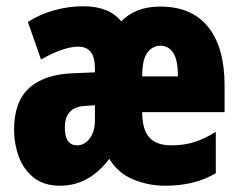

<svg xmlns="http://www.w3.org/2000/svg" viewBox="-20 -583 765 613"><path d="M492 -562Q592 -562 644.5 -497Q697 -432 697 -310V-225H434Q434 -170 456.5 -144.5Q479 -119 527 -119Q566 -119 599 -129Q632 -139 669 -162V-30Q602 10 508 10Q453 10 404.5 -10.5Q356 -31 329 -76Q264 10 172 10Q120 10 87.5 -16Q55 -42 40 -83Q25 -124 25 -169Q25 -258 72.5 -301.5Q120 -345 211 -349L283 -352V-366Q283 -434 230 -434Q183 -434 111 -393L69 -513Q108 -538 154 -550.5Q200 -563 246 -563Q328 -563 367 -515Q390 -538 420.5 -550Q451 -562 492 -562ZM492 -437Q467 -437 450.5 -415Q434 -393 434 -339H548Q548 -392 533 -414.5Q518 -437 492 -437ZM253 -245Q187 -242 187 -176Q187 -119 226 -119Q250 -119 266.5 -141Q283 -163 283 -198V-247Z"/></svg>

Font: Noto Sans Khmer UI ExtraCondensed Black
Style: Regular
Weight: 900
Width: 2
Designer: Danh Hong and the Monotype Design Team
Foundry: Monotype Imaging Inc.
Version: Version 2.002; ttfautohint (v1.8.4.7-5d5b)